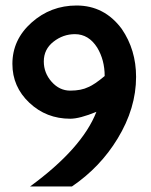

<svg xmlns="http://www.w3.org/2000/svg" viewBox="-20 -474 549 697"><path d="M360 -198Q360 -256 333 -301Q302 -350 252 -350Q209 -350 174 -322.5Q139 -295 139 -251Q139 -209 167.5 -177Q196 -145 235 -145Q275 -145 301 -158Q323 -167 360 -198ZM474 -195Q474 -81 407 29Q344 133 241 203H89Q278 65 330 -68Q269 -43 235 -43Q148 -43 86.5 -101Q25 -159 25 -242Q25 -330 94.5 -392Q164 -454 258 -454Q359 -454 422 -369Q474 -293 474 -195Z"/></svg>

Font: RailwayN12
Style: Semibold
Weight: 400
Version: 1999; 1.0, initial release  Kernus: V2.0